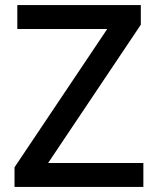

<svg xmlns="http://www.w3.org/2000/svg" viewBox="-20 -734 619 754"><path d="M543 0H37V-77L401 -620H48V-714H533V-637L169 -94H543Z"/></svg>

Font: Noto Sans Meetei Mayek Medium
Style: Regular
Weight: 500
Designer: Monotype Design Team and Neelakash Kshetrimayum
Foundry: Monotype Imaging Inc.
Version: Version 2.002; ttfautohint (v1.8.4.7-5d5b)